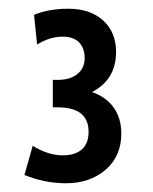

<svg xmlns="http://www.w3.org/2000/svg" viewBox="-20 -792 350 440"><path d="M258 -486Q258 -434 222 -403Q186 -372 131 -372Q83 -372 36 -391L55 -458Q90 -436 124 -436Q152 -436 167.5 -449.5Q183 -463 183 -490Q183 -546 112 -546H101V-609H113Q141 -609 157.5 -622.5Q174 -636 174 -659Q174 -682 161 -695Q148 -708 124 -708Q94 -708 65 -690L58 -758Q92 -772 136 -772Q187 -772 216.5 -745Q246 -718 246 -673Q246 -610 191 -581Q223 -570 240.5 -545.5Q258 -521 258 -486Z"/></svg>

Font: Cabin Condensed
Style: Regular
Weight: 400
Width: 3
Designer: Pablo Impallari
Foundry: Pablo Impallari. http://www.impallari.com Igino Marini. http://www.ikern.com
Version: Version 2.200